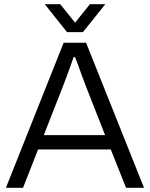

<svg xmlns="http://www.w3.org/2000/svg" viewBox="-20 -888 709 908"><path d="M8 0 281 -686H387L661 0H576L504 -181H160L89 0ZM187 -249H477L387 -478Q384 -486 378 -502Q372 -518 364.5 -538.5Q357 -559 349.5 -580Q342 -601 335 -618H328Q322 -599 312.5 -573Q303 -547 293.5 -521.5Q284 -496 277 -478ZM192 -868H265L354 -757H316L405 -868H478L372 -736H297Z"/></svg>

Font: Archivo SemiBold Light
Style: Regular
Weight: 300
Version: Version 2.001